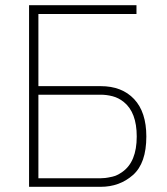

<svg xmlns="http://www.w3.org/2000/svg" viewBox="-20 -720 645 740"><path d="M506 -700V-666H128V-388H368Q450 -388 497 -338Q544 -288 544 -194Q544 -91 492.5 -45.5Q441 0 368 0H92V-700ZM128 -355V-33H368Q376 -33 385.5 -34Q395 -35 413 -39Q431 -43 451 -57Q507 -96 507 -194Q507 -287 457 -327Q437 -343 414 -349Q391 -355 368 -355Z"/></svg>

Font: Titillium Web[RUS by Daymarius]
Style: Regular
Weight: 200
Designer: Cyrillization by Daymarius
Foundry: Cyrillization by Daymarius
Version: Version 1.002 September 11, 2018